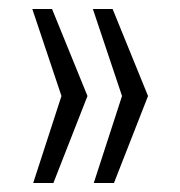

<svg xmlns="http://www.w3.org/2000/svg" viewBox="-20 -482 402 428"><path d="M310 -268 231 -462H187L252 -268L189 -74H234ZM175 -268 96 -462H52L117 -268L54 -74H99Z"/></svg>

Font: Secuela Light
Style: Regular
Weight: 300
Designer: Fernando Haro
Foundry: deFharo
Version: Version 1.708